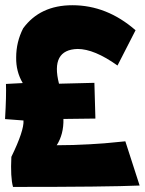

<svg xmlns="http://www.w3.org/2000/svg" viewBox="-21 -718 560 742"><path d="M258.8 -697.8Q392.1 -697.8 502.9 -601.1L433.1 -464.8Q343.3 -528.8 278.8 -528.8Q173.3 -525.9 207 -394.5L343.8 -397.9L347.7 -259.8L224.1 -258.3Q225.6 -199.7 198.2 -156.7Q323.2 -156.7 463.4 -171.9L518.6 -1Q395 4.4 29.3 4.4Q19 -32.7 22.9 -111.8Q72.3 -213.4 69.8 -252.4L-1.5 -257.8Q3.9 -350.6 2 -393.6L66.9 -397Q40.5 -441.4 41.5 -496.1Q41.5 -555.7 68.4 -608.4Q133.8 -697.8 258.8 -697.8Z"/></svg>

Font: Lapsus Pro (theguybrush.com)
Style: Bold
Weight: 700
Designer: Jose Roses
Version: Version 1.00 February 9, 2018, initial release